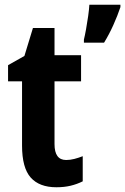

<svg xmlns="http://www.w3.org/2000/svg" viewBox="-20 -780 528 810"><path d="M259 -105Q276 -105 293.5 -109.5Q311 -114 329 -121V-15Q305 -3 278 3.5Q251 10 218 10Q146 10 109.5 -31Q73 -72 73 -166V-437H14V-505L83 -544L119 -662H210V-547H322V-437H210V-172Q210 -105 259 -105ZM488 -750Q476 -714 458 -674Q440 -634 419 -600H334V-613Q338 -629 343 -656.5Q348 -684 352 -712.5Q356 -741 357 -760H488Z"/></svg>

Font: Noto Sans Lao Condensed
Style: Bold
Weight: 700
Width: 3
Designer: Monotype Design Team
Foundry: Monotype Imaging Inc.
Version: Version 2.003; ttfautohint (v1.8.4.7-5d5b)